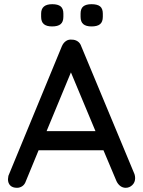

<svg xmlns="http://www.w3.org/2000/svg" viewBox="-20 -892 682 915"><path d="M624 -43Q624 -23 610.5 -10Q597 3 579 3Q565 3 553.5 -5.5Q542 -14 535 -29L473 -176H164L103 -28Q98 -13 86.5 -5Q75 3 61 3Q40 3 29 -8Q18 -19 18 -38Q18 -42 20 -54L275 -672Q282 -688 294.5 -696.5Q307 -705 323 -703Q338 -703 350 -695Q362 -687 367 -672L621 -62Q624 -53 624 -43ZM202 -267H435L318 -547ZM176 -812V-827Q176 -872 229 -872Q256 -872 269 -861.5Q282 -851 282 -827V-812Q282 -788 269 -777Q256 -766 228 -766Q202 -766 189 -777Q176 -788 176 -812ZM364 -812V-827Q364 -851 377 -861.5Q390 -872 416 -872Q444 -872 457 -861.5Q470 -851 470 -827V-812Q470 -788 457 -777Q444 -766 416 -766Q390 -766 377 -777Q364 -788 364 -812Z"/></svg>

Font: Quicksand Medium
Style: Regular
Weight: 500
Designer: Andrew Paglinawan
Foundry: Andrew Paglinawan
Version: Version 3.000